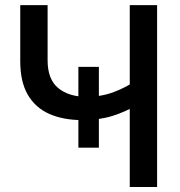

<svg xmlns="http://www.w3.org/2000/svg" viewBox="-20 -748 718 768"><path d="M310.1 -267.6Q233.4 -267.6 177.5 -292.2Q121.6 -316.9 91.3 -368.9Q61 -420.9 61 -502.9V-727.5H170.4V-506.8Q170.4 -430.7 212.9 -395.8Q255.4 -360.8 326.2 -360.8Q384.8 -360.8 435.5 -379.9Q486.3 -398.9 529.3 -429.7V-328.6Q482.4 -300.8 429.2 -284.2Q376 -267.6 310.1 -267.6ZM499 0V-727.5H608.4V0ZM293.5 -157.2V-480.5H375.5V-157.2Z"/></svg>

Font: Inter 28pt Medium
Style: Regular
Weight: 500
Designer: Rasmus Andersson
Foundry: rsms
Version: Version 4.001;git-66647c0bb